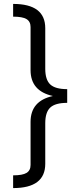

<svg xmlns="http://www.w3.org/2000/svg" viewBox="-20 -771 391 980"><path d="M47 -751Q211 -751 211 -627V-420Q211 -364 236.5 -340Q262 -316 323 -316V-246Q262 -246 236.5 -222Q211 -198 211 -142V65Q211 189 47 189V124Q95 124 115.5 111.5Q136 99 136 71V-149Q136 -256 250 -281Q136 -306 136 -413V-633Q136 -661 115.5 -673.5Q95 -686 47 -686Z"/></svg>

Font: Elaine Sans
Style: Regular
Weight: 400
Designer: Wei Huang
Foundry: Wei Huang
Version: Version 2.001;December 24, 2019;FontCreator 12.0.0.2547 64-b